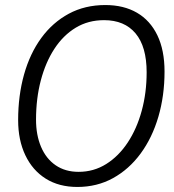

<svg xmlns="http://www.w3.org/2000/svg" viewBox="-20 -730 690 762"><path d="M287 12Q214 12 161.5 -21Q109 -54 80.5 -114Q52 -174 52 -253Q52 -351 75.5 -434.5Q99 -518 144 -579.5Q189 -641 253 -675.5Q317 -710 398 -710Q471 -710 523.5 -679.5Q576 -649 604.5 -590Q633 -531 633 -446Q633 -350 608.5 -266.5Q584 -183 538 -120.5Q492 -58 428.5 -23Q365 12 287 12ZM292 -48Q352 -48 401.5 -79Q451 -110 487 -164.5Q523 -219 542.5 -290.5Q562 -362 562 -443Q562 -545 518 -597.5Q474 -650 393 -650Q330 -650 280.5 -620Q231 -590 196 -536.5Q161 -483 142 -411Q123 -339 123 -255Q123 -194 143 -147Q163 -100 201 -74Q239 -48 292 -48Z"/></svg>

Font: Azeret Mono Thin ExtraLight
Style: Italic
Weight: 250
Italic angle: -12°
Version: Version 1.002